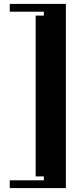

<svg xmlns="http://www.w3.org/2000/svg" viewBox="-20 -755 423 985"><path d="M163 -675H205V-695H30V-735H318V210H30V170H205V150H163Z"/></svg>

Font: Redaction
Style: Bold
Weight: 700
Designer: Jeremy Mickel / Forest Young
Foundry: MCKL
Version: Version 2.001; Redaction Bold